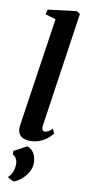

<svg xmlns="http://www.w3.org/2000/svg" viewBox="-115 -857 524 1169"><g transform="rotate(10 146.5 -273.0)"><path d="M177.5 -95Q175.5 -78 180 -69.5Q184.5 -61 194.5 -61Q203 -61 213.5 -66Q224 -71 241 -86.5L253.5 -58.5Q244 -46.5 225.8 -30.2Q207.5 -14 179.5 -1.8Q151.5 10.5 113.5 10.5Q94.5 10.5 77.5 4Q60.5 -2.5 50 -16.8Q39.5 -31 39.5 -54Q39.5 -59 40.2 -66.5Q41 -74 42.2 -81.8Q43.5 -89.5 44 -95.5L141 -746.5L76 -765L83.5 -795.5L260.5 -817L281.5 -804ZM61 271 25 254.5 25.5 246Q40 234.5 49.2 210.8Q58.5 187 57.5 163Q57.5 146 50 131.8Q42.5 117.5 27.5 110.5V88L107 45.5Q135 56 148.8 80.8Q162.5 105.5 163 137Q163.5 167.5 148 195Q132.5 222.5 108.8 242.8Q85 263 61 271Z"/></g></svg>

Font: Merriweather 60pt
Style: Bold Italic
Weight: 700
Italic angle: -7.8°
Version: Version 2.101